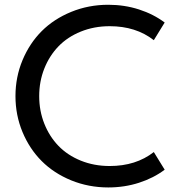

<svg xmlns="http://www.w3.org/2000/svg" viewBox="-20 -784 756 818"><path d="M441.4 14.6Q357.4 14.6 283.4 -15.6Q209.5 -45.9 157.7 -97.7Q106 -149.4 75.9 -221.4Q45.9 -293.5 45.9 -374.5Q45.9 -455.6 75.9 -527.6Q106 -599.6 157.7 -651.4Q209.5 -703.1 283.4 -733.4Q357.4 -763.7 441.4 -763.7Q510.3 -763.7 572.3 -743.7Q634.3 -723.6 681.6 -688L635.3 -612.8Q559.1 -672.4 447.3 -672.4Q380.9 -672.4 324.2 -649.4Q267.6 -626.5 229 -586.4Q190.4 -546.4 168.7 -491.7Q147 -437 147 -374.5Q147 -312 168.7 -257.3Q190.4 -202.6 229 -162.6Q267.6 -122.6 324.2 -99.6Q380.9 -76.7 447.3 -76.7Q559.1 -76.7 635.3 -136.2L681.6 -61Q634.3 -25.4 572.3 -5.4Q510.3 14.6 441.4 14.6Z"/></svg>

Font: Spartan MB Med
Style: Regular
Weight: 500
Designer: Matt Bailey, Mirko Velimirovic
Foundry: Matt Bailey
Version: Version 1.005